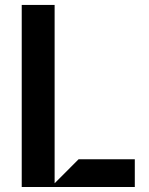

<svg xmlns="http://www.w3.org/2000/svg" viewBox="-20 -747 595 767"><path d="M66.8 0V-727.3H198.2V-14.9L294 -110.8H518.5V0Z"/></svg>

Font: Riot Sans
Style: Regular
Weight: 400
Designer: Rasmus Andersson
Foundry: rsms
Version: Version 3.005